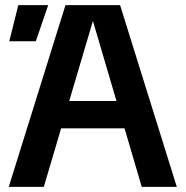

<svg xmlns="http://www.w3.org/2000/svg" viewBox="-20 -725 720 745"><path d="M14 0 234 -705H446L666 0H530L341 -642H340L150 0ZM175 -227V-333H505V-227ZM16 -565 51 -705H167L119 -565Z"/></svg>

Font: TikTok Sans 24pt SemiBold
Style: Regular
Weight: 600
Version: Version 4.000